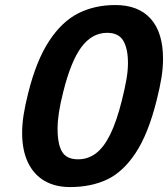

<svg xmlns="http://www.w3.org/2000/svg" viewBox="-20 -738 674 770"><path d="M493.2 -484.4Q493.2 -543 474.4 -574.7Q455.6 -606.4 409.7 -606.4Q349.6 -606.4 307.1 -550Q264.6 -493.7 233.4 -368.7Q221.7 -322.3 216.3 -286.9Q210.9 -251.5 210.9 -221.7Q210.9 -159.7 229 -129.4Q247.1 -99.1 293 -99.1Q333 -99.1 364.7 -123Q396.5 -147 421.9 -198.5Q447.3 -250 468.3 -333.5Q481 -384.3 487.1 -419.7Q493.2 -455.1 493.2 -484.4ZM260.3 12.2Q201.2 12.2 158.2 -12.9Q115.2 -38.1 92 -86.7Q68.8 -135.3 68.8 -205.1Q68.8 -239.3 74.5 -276.1Q80.1 -313 92.8 -363.8Q125.5 -495.1 177 -573.5Q228.5 -651.9 294.2 -684.8Q359.9 -717.8 442.4 -717.8Q535.2 -717.8 584.5 -662.6Q633.8 -607.4 633.8 -502Q633.8 -465.8 627.7 -427.5Q621.6 -389.2 608.4 -336.4Q574.7 -201.2 523.9 -124.5Q473.1 -47.9 408.9 -17.8Q344.7 12.2 260.3 12.2Z"/></svg>

Font: Lesson One
Style: Bold Italic
Weight: 700
Italic angle: -14°
Designer: But Ko, Victor Gaultney, Annie Olsen, Julie Remington, Don Collingsworth, Eric Hays, Becca Hirsbrunner
Version: Version 1.100